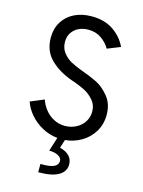

<svg xmlns="http://www.w3.org/2000/svg" viewBox="-139 -808 833 1115"><g transform="rotate(15 278.0 -250.5)"><path d="M220.7 177.7Q309.6 177.7 309.6 131.8Q309.6 113.8 288.6 101.8Q267.6 89.8 233.4 89.8L259.8 6.3Q210 1.5 167 -22.2Q124 -45.9 93.5 -81.3Q63 -116.7 49.8 -156.2L131.8 -190.4Q142.6 -158.2 164.1 -131.3Q185.5 -104.5 216.3 -88.4Q247.1 -72.3 283.2 -72.3Q318.4 -72.3 348.9 -87.6Q379.4 -103 397.7 -130.6Q416 -158.2 416 -192.4Q416 -233.4 390.9 -262Q365.7 -290.5 335.4 -305.7Q305.2 -320.8 265.6 -335L255.9 -337.9Q174.3 -366.7 123.3 -417Q72.3 -467.3 72.3 -546.9Q72.3 -601.1 97.2 -641.8Q122.1 -682.6 167.2 -705.1Q212.4 -727.5 271.5 -727.5Q348.6 -727.5 401.9 -691.2Q455.1 -654.8 480.5 -599.6L402.3 -568.4Q385.3 -599.6 351.8 -623.5Q318.4 -647.5 272.5 -647.5Q241.2 -647.5 215.3 -635.5Q189.5 -623.5 173.8 -600.3Q158.2 -577.1 158.2 -544.9Q158.2 -506.8 179.4 -479.7Q200.7 -452.6 230 -437Q259.3 -421.4 295.9 -408.2Q351.1 -388.7 391.1 -368.7Q431.2 -348.6 466.6 -305.4Q502 -262.2 502 -196.3Q502 -140.6 475.3 -95.9Q448.7 -51.3 403.8 -24.7Q358.9 2 305.7 6.8L289.6 57.1Q325.7 65.9 345.9 86.4Q366.2 106.9 366.2 137.7Q366.2 181.2 325.2 204.6Q284.2 228 204.1 227.5V177.7Z"/></g></svg>

Font: Reddit Sans Chocolate
Style: Regular
Weight: 400
Designer: Stephen Hutchings
Foundry: Reddit
Version: Version 1.013